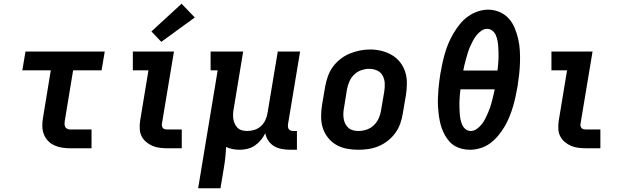

<svg xmlns="http://www.w3.org/2000/svg" viewBox="-20 -797 3340 1032"><path d="M357 0Q335 0 313 -3.5Q291 -7 271.5 -16Q252 -25 237.5 -40.5Q223 -56 215.5 -76Q208 -96 207.5 -118.5Q207 -141 211 -163L253 -419H100L117 -520H543L526 -419H373L328 -146Q327 -138 327 -130Q327 -122 330.5 -115Q334 -108 341.5 -104.5Q349 -101 357 -101H472V0Z M882 0Q861 0 839.5 -2.5Q818 -5 799.5 -13Q781 -21 765.5 -34Q750 -47 741 -65Q732 -83 731 -104.5Q730 -126 733 -147L778 -419H694V-520H915L850 -130Q849 -124 851 -117.5Q853 -111 857.5 -107Q862 -103 868.5 -102Q875 -101 882 -101H957V0ZM847 -572 794 -628 956 -777 1027 -703Z M1045 215 1150 -419H1112V-520H1287L1237 -217Q1234 -202 1233 -187.5Q1232 -173 1234 -159Q1236 -145 1241.5 -132.5Q1247 -120 1256.5 -110.5Q1266 -101 1279.5 -97Q1293 -93 1308 -93Q1328 -93 1347.5 -99Q1367 -105 1382.5 -119Q1398 -133 1406.5 -152Q1415 -171 1418 -190L1473 -520H1593L1528 -129Q1527 -121 1528 -114Q1529 -107 1533 -102Q1537 -97 1543.5 -95Q1550 -93 1558 -93H1576V8H1541Q1518 8 1495.5 4Q1473 0 1454 -11Q1435 -22 1422.5 -40.5Q1410 -59 1406 -81Q1396 -61 1382 -44Q1368 -27 1349.5 -14.5Q1331 -2 1310 3Q1289 8 1269 8Q1250 8 1231 4.5Q1212 1 1195 -7Q1194 21 1191 50Q1188 79 1183 107L1165 215Z M1905 8Q1874 8 1843 2Q1812 -4 1786.5 -19Q1761 -34 1742.5 -57.5Q1724 -81 1715 -109.5Q1706 -138 1706 -169.5Q1706 -201 1711 -233L1728 -333Q1733 -360 1742.5 -387Q1752 -414 1769 -437.5Q1786 -461 1809.5 -479.5Q1833 -498 1860 -509Q1887 -520 1914 -525.5Q1941 -531 1969 -531Q2001 -531 2031 -523.5Q2061 -516 2086.5 -501Q2112 -486 2130.5 -462.5Q2149 -439 2158 -410.5Q2167 -382 2167 -350.5Q2167 -319 2162 -287L2145 -187Q2141 -160 2131.5 -133Q2122 -106 2105 -82.5Q2088 -59 2064.5 -40.5Q2041 -22 2014.5 -11Q1988 0 1960 4Q1932 8 1905 8ZM1907 -93Q1929 -93 1951 -100.5Q1973 -108 1989.5 -124Q2006 -140 2015.5 -161Q2025 -182 2028 -203L2045 -303Q2049 -326 2048 -348.5Q2047 -371 2037 -390Q2027 -409 2007 -418Q1987 -427 1964 -427Q1943 -427 1921.5 -419.5Q1900 -412 1883.5 -396Q1867 -380 1858 -359Q1849 -338 1845 -317L1829 -217Q1826 -202 1825.5 -187Q1825 -172 1827.5 -157.5Q1830 -143 1836.5 -130.5Q1843 -118 1853.5 -109Q1864 -100 1878 -96.5Q1892 -93 1907 -93Z M2506 8Q2485 8 2464 3Q2443 -2 2425.5 -12Q2408 -22 2395 -37Q2382 -52 2372 -69.5Q2362 -87 2355 -106.5Q2348 -126 2344 -146Q2340 -166 2337.5 -187Q2335 -208 2334 -229Q2333 -250 2334 -272Q2335 -294 2336.5 -315.5Q2338 -337 2341 -358.5Q2344 -380 2347 -401Q2352 -429 2358 -457Q2364 -485 2372 -512.5Q2380 -540 2391.5 -566.5Q2403 -593 2418 -618.5Q2433 -644 2452 -667.5Q2471 -691 2495.5 -708.5Q2520 -726 2548 -735.5Q2576 -745 2604 -745Q2636 -745 2665 -732.5Q2694 -720 2714 -698Q2734 -676 2746 -647.5Q2758 -619 2765 -589Q2772 -559 2774 -527Q2776 -495 2775 -462.5Q2774 -430 2770.5 -398Q2767 -366 2762 -334Q2757 -306 2751 -278Q2745 -250 2737 -223Q2729 -196 2718 -169Q2707 -142 2692 -116.5Q2677 -91 2657.5 -67.5Q2638 -44 2614 -26.5Q2590 -9 2561.5 -0.5Q2533 8 2506 8ZM2470 -418H2654Q2656 -434 2657.5 -450.5Q2659 -467 2659.5 -483Q2660 -499 2659.5 -515Q2659 -531 2658 -547Q2657 -563 2654 -578.5Q2651 -594 2645 -608Q2639 -622 2626.5 -632Q2614 -642 2598 -642Q2582 -642 2567 -631.5Q2552 -621 2541 -607Q2530 -593 2522 -578Q2514 -563 2507 -547Q2500 -531 2495 -515Q2490 -499 2485.5 -483Q2481 -467 2477 -450.5Q2473 -434 2470 -418ZM2510 -93Q2527 -93 2542 -103.5Q2557 -114 2568 -127.5Q2579 -141 2587 -156.5Q2595 -172 2602 -188Q2609 -204 2614.5 -220Q2620 -236 2624 -252Q2628 -268 2632 -284.5Q2636 -301 2639 -317H2455Q2453 -301 2451.5 -284.5Q2450 -268 2449.5 -252Q2449 -236 2449.5 -220Q2450 -204 2451 -188Q2452 -172 2455 -156.5Q2458 -141 2464 -127Q2470 -113 2482 -103Q2494 -93 2510 -93Z M3132 0Q3111 0 3089.5 -2.5Q3068 -5 3049.5 -13Q3031 -21 3015.5 -34Q3000 -47 2991 -65Q2982 -83 2981 -104.5Q2980 -126 2983 -147L3028 -419H2944V-520H3165L3100 -130Q3099 -124 3101 -117.5Q3103 -111 3107.5 -107Q3112 -103 3118.5 -102Q3125 -101 3132 -101H3207V0Z"/></svg>

Font: Iosevka Etoile Oblique
Style: Bold
Weight: 700
Italic angle: -9°
Designer: Belleve Invis
Foundry: Belleve Invis
Version: Version 15.5.2; ttfautohint (v1.8.4)